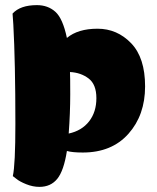

<svg xmlns="http://www.w3.org/2000/svg" viewBox="-20 -729 611 749"><path d="M124 -709Q167 -709 196 -683Q225 -657 241 -581Q284 -617 360.5 -617Q437 -617 491.5 -560.5Q546 -504 546 -392Q546 -280 481 -207Q416 -134 303 -134Q262 -134 241 -140Q229 -63 203.5 -31.5Q178 0 134 0Q108 0 82 -10.5Q56 -21 43 -32L30 -42Q40 -86 40 -246Q40 -487 32 -633L29 -676Q59 -709 124 -709ZM253 -448Q254 -435 254 -361.5Q254 -288 248 -208Q299 -219 327.5 -255.5Q356 -292 356 -346Q356 -400 325.5 -423Q295 -446 253 -448Z"/></svg>

Font: Chela One
Style: Regular
Weight: 400
Designer: Miguel Hernandez
Foundry: LatinoType
Version: Version 1.001